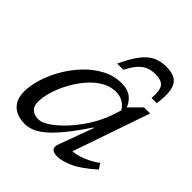

<svg xmlns="http://www.w3.org/2000/svg" viewBox="-197 -843 985 985"><g transform="rotate(45 295.5 -351.0)"><path d="M335 -38 404.5 -227H400.5Q351.5 -153.5 313.2 -107.2Q275 -61 244.2 -35.5Q213.5 -10 187.8 -0.2Q162 9.5 137.5 9.5Q102 9.5 75.2 -3.2Q48.5 -16 33.5 -41.8Q18.5 -67.5 18.5 -105.5Q18.5 -150.5 34.8 -202.5Q51 -254.5 80.8 -305.2Q110.5 -356 151 -398Q191.5 -440 240.2 -465.2Q289 -490.5 343.5 -490.5Q387.5 -490.5 414.8 -468.8Q442 -447 454.5 -406.5L447 -377Q431.5 -409.5 407.5 -424.2Q383.5 -439 354 -439Q312.5 -439 275.2 -416.8Q238 -394.5 207 -357.8Q176 -321 153.2 -278.2Q130.5 -235.5 118.2 -193.5Q106 -151.5 106 -119Q106 -87.5 123.8 -72Q141.5 -56.5 170.5 -56.5Q195.5 -56.5 230.5 -80Q265.5 -103.5 302.2 -143Q339 -182.5 370.8 -232.2Q402.5 -282 421.5 -334.5L451 -423L511.5 -483.5H555.5L401.5 -37L384 -65Q405.5 -62.5 432.2 -67.5Q459 -72.5 490.2 -86.2Q521.5 -100 554 -123L573 -94Q502.5 -31.5 454.2 -10.8Q406 10 376 10Q347 10 336.5 -2Q326 -14 335 -38ZM433 -646Q405 -646 382 -636.8Q359 -627.5 339.2 -605.5Q319.5 -583.5 300.5 -545H255Q285 -609.5 313 -646Q341 -682.5 373 -697.5Q405 -712.5 446 -712.5Q489 -712.5 513.2 -696Q537.5 -679.5 544.2 -643Q551 -606.5 542.5 -545H504.5Q509.5 -603.5 492.8 -624.8Q476 -646 433 -646Z"/></g></svg>

Font: Newsreader 10pt
Style: Italic
Weight: 400
Italic angle: -17°
Version: Version 1.003